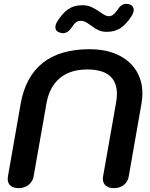

<svg xmlns="http://www.w3.org/2000/svg" viewBox="-20 -965 777 995"><path d="M20 -37Q20 -45 21 -50L87 -427Q112 -568 201.5 -639Q291 -710 444 -710Q528 -710 589.5 -681.5Q651 -653 684.5 -601Q718 -549 718 -480Q718 -457 713 -427L647 -50Q642 -22 621 -6Q600 10 570 10Q544 10 528.5 -3Q513 -16 513 -38Q513 -46 514 -50L581 -430Q586 -458 586 -477Q586 -605 432 -605Q344 -605 290 -560Q236 -515 221 -430L154 -50Q149 -23 127.5 -6.5Q106 10 76 10Q50 10 35 -2.5Q20 -15 20 -37ZM267 -824Q267 -838 277 -854Q302 -895 332.5 -916.5Q363 -938 406 -938Q433 -938 454 -928.5Q475 -919 499 -902Q515 -891 524.5 -886Q534 -881 543 -881Q556 -881 566 -888.5Q576 -896 588 -913Q599 -930 610 -937.5Q621 -945 634 -945Q652 -945 662.5 -936.5Q673 -928 673 -914Q673 -902 664 -885Q638 -843 607.5 -821.5Q577 -800 534 -800Q509 -800 490.5 -808.5Q472 -817 451 -833Q435 -845 423.5 -851Q412 -857 398 -857Q384 -857 374.5 -850Q365 -843 353 -825Q333 -793 306 -793Q299 -793 290 -796Q267 -803 267 -824Z"/></svg>

Font: Kodchasan
Style: Bold Italic
Weight: 700
Italic angle: -10°
Version: Version 1.000; ttfautohint (v1.6)